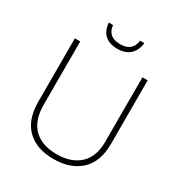

<svg xmlns="http://www.w3.org/2000/svg" viewBox="-208 -1117 1133 1206"><g transform="rotate(30 358.0 -514.0)"><path d="M622 -318Q622 -189 550 -122.5Q478 -56 356 -56Q231 -56 162.5 -124Q94 -192 94 -320V-780H133V-321Q133 -208 191.5 -150Q250 -92 358 -92Q463 -92 523.5 -148Q584 -204 584 -312V-780H622ZM487 -972Q481 -917 448 -886.5Q415 -856 357 -856Q299 -856 266 -886Q233 -916 229 -972H260Q268 -890 358 -890Q404 -890 428 -911.5Q452 -933 456 -972Z"/></g></svg>

Font: Noto Sans Malayalam UI ExtraLight
Style: Regular
Weight: 200
Designer: Jelle Bosma - Monotype Design Team
Foundry: Monotype Imaging Inc.
Version: Version 2.104; ttfautohint (v1.8.4.7-5d5b)